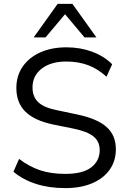

<svg xmlns="http://www.w3.org/2000/svg" viewBox="-20 -957 655 986"><path d="M315 9Q232 9 165 -12.5Q98 -34 49 -75L78 -141Q129 -102 185 -83Q241 -64 315 -64Q405 -64 448.5 -97.5Q492 -131 492 -186Q492 -230 460.5 -256Q429 -282 355 -297L251 -318Q157 -338 110.5 -383.5Q64 -429 64 -505Q64 -568 96.5 -615Q129 -662 187 -688Q245 -714 321 -714Q392 -714 453 -691.5Q514 -669 556 -627L527 -563Q482 -604 432 -622.5Q382 -641 320 -641Q241 -641 194 -604.5Q147 -568 147 -508Q147 -460 176.5 -432Q206 -404 273 -391L377 -369Q478 -348 526.5 -305.5Q575 -263 575 -190Q575 -131 543.5 -86Q512 -41 453.5 -16Q395 9 315 9ZM153 -765 276 -937H352L475 -765H414L314 -884L214 -765Z"/></svg>

Font: Nunito Sans
Style: Regular
Weight: 400
Designer: Vernon Adams
Foundry: Vernon Adams
Version: Version 3.101; ttfautohint (v1.8.4.7-5d5b);gftools[0.9.27]